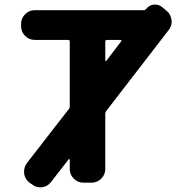

<svg xmlns="http://www.w3.org/2000/svg" viewBox="-20 -796 774 813"><path d="M425.8 -541Q425.8 -539.1 427.2 -538.1Q428.7 -537.1 430.7 -539.1L493.2 -621.1Q495.1 -623 494.1 -625Q493.2 -627 491.2 -627H433.6Q425.8 -627 425.8 -619.1ZM588.9 -752.9Q594.7 -752.9 598.6 -757.8Q611.3 -774.4 630.9 -776.4Q634.8 -776.4 637.7 -776.4Q654.3 -776.4 667 -765.6L684.6 -751Q703.1 -736.3 706.1 -711.9Q707 -708 707 -705.1Q707 -685.5 694.3 -668.9L430.7 -327.1Q425.8 -321.3 425.8 -314.5V-80.1Q425.8 -56.6 408.7 -39.6Q391.6 -22.5 368.2 -22.5H333Q309.6 -22.5 292.5 -39.6Q275.4 -56.6 275.4 -80.1V-119.1Q275.4 -121.1 273.9 -122.1Q272.5 -123 270.5 -121.1L195.3 -24.4Q180.7 -5.9 157.2 -2.9Q153.3 -2.9 149.4 -2.9Q130.9 -2.9 115.2 -15.6L103.5 -23.4Q85 -39.1 82 -62.5Q82 -66.4 82 -70.3Q82 -88.9 93.8 -105.5L270.5 -333Q275.4 -338.9 275.4 -346.7V-620.1Q275.4 -627 267.6 -627H127Q103.5 -627 86.4 -644Q69.3 -661.1 69.3 -684.6V-695.3Q69.3 -718.8 86.4 -735.8Q103.5 -752.9 127 -752.9Z"/></svg>

Font: Gen Jyuu Gothic P Bold
Style: Bold
Weight: 700
Designer: [Source Han Sans]
Ryoko NISHIZUKA  (kana & ideographs); Paul D. Hunt (Latin, Greek & Cyrillic); Wenlong ZHANG  (bopomofo
Version: Version 1.002.20150607